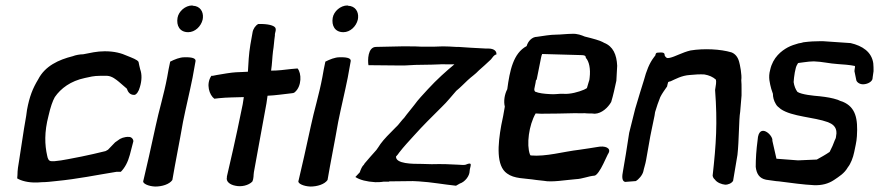

<svg xmlns="http://www.w3.org/2000/svg" viewBox="-20 -672 3223 704"><path d="M76 -247 68 -200 50 -83C47 -66 44 -48 44 -30L43 -18C57 -9 85 -2 111 -3H119L134 -4C149 -4 167 -6 185 -8C267 -16 332 -30 407 -42H423C438 -57 449 -78 456 -104L469 -154C469 -162 462 -170 453 -170C437 -171 421 -165 412 -157L402 -150L376 -123C373 -121 370 -120 367 -118C334 -110 309 -104 279 -98C251 -93 208 -83 180 -81H169C158 -81 155 -91 153 -101C144 -141 142 -187 158 -248C165 -279 173 -302 181 -316C203 -348 239 -375 291 -386C309 -390 324 -394 347 -394H373C391 -393 406 -380 416 -372C424 -365 436 -355 445 -347C449 -335 456 -324 472 -324C480 -324 489 -337 493 -353C500 -376 501 -399 494 -418C492 -428 489 -437 488 -445C484 -453 464 -460 447 -467C425 -477 400 -484 364 -484C335 -484 311 -478 285 -473C273 -473 257 -470 247 -466C195 -453 145 -430 120 -381C100 -348 88 -318 79 -269Z M505 -8C503 1 524 11 549 12C574 12 601 4 612 -12C623 -77 638 -150 651 -225C662 -280 675 -332 686 -387L697 -448C698 -456 690 -463 656 -462C639 -462 620 -454 604 -446C600 -427 596 -408 593 -389C581 -325 562 -264 551 -211C533 -127 518 -62 506 -11ZM631 -607C626 -578 639 -554 670 -554C695 -554 717 -575 723 -600L724 -607C726 -629 714 -650 687 -651C686 -651 686 -652 685 -652C659 -652 635 -630 631 -607Z M755 -394C734 -363 748 -323 766 -310L783 -312C811 -315 845 -315 874 -316L870 -290C840 -142 826 -87 812 -25V-22C808 -7 822 5 843 9C865 14 891 8 905 -6C911 -18 909 -30 911 -41C923 -110 935 -170 957 -293L961 -321C989 -322 1021 -327 1049 -330C1052 -330 1058 -331 1061 -334C1087 -356 1086 -404 1071 -421C1071 -421 1050 -419 1048 -419C1022 -416 1000 -413 974 -413C978 -439 978 -460 981 -484C984 -500 985 -523 988 -542V-547C989 -555 994 -563 989 -571C984 -578 965 -585 927 -584C917 -579 908 -566 906 -553L898 -508C892 -472 891 -442 889 -409C877 -408 863 -408 845 -407C827 -406 798 -401 775 -397L760 -394Z M1074 -8C1072 1 1093 11 1118 12C1143 12 1170 4 1181 -12C1192 -77 1207 -150 1220 -225C1231 -280 1244 -332 1255 -387L1266 -448C1267 -456 1259 -463 1225 -462C1208 -462 1189 -454 1173 -446C1169 -427 1165 -408 1162 -389C1150 -325 1131 -264 1120 -211C1102 -127 1087 -62 1075 -11ZM1200 -607C1195 -578 1208 -554 1239 -554C1264 -554 1286 -575 1292 -600L1293 -607C1295 -629 1283 -650 1256 -651C1255 -651 1255 -652 1254 -652C1228 -652 1204 -630 1200 -607Z M1331 -433 1434 -432H1465L1503 -434C1524 -434 1542 -435 1563 -435L1592 -436C1600 -437 1613 -436 1620 -436H1646C1617 -412 1581 -380 1549 -345C1531 -325 1514 -308 1499 -287C1487 -271 1475 -258 1462 -240C1453 -231 1447 -222 1439 -213L1430 -204C1408 -182 1388 -162 1375 -144C1370 -136 1365 -129 1360 -122L1352 -113C1345 -105 1333 -92 1318 -74C1317 -72 1315 -71 1315 -69C1307 -62 1303 -51 1299 -40L1283 -23C1300 -12 1324 -6 1356 -4C1366 -4 1376 -4 1387 -6H1406L1408 -7L1494 -8C1501 -8 1508 -7 1515 -7C1564 -4 1604 4 1652 9C1657 6 1661 4 1666 1C1685 -5 1702 -27 1702 -45C1703 -62 1717 -81 1687 -68C1680 -66 1669 -68 1662 -68C1630 -70 1600 -71 1563 -70C1549 -70 1539 -71 1527 -71C1492 -71 1431 -71 1432 -98C1436 -102 1440 -107 1444 -113C1461 -135 1479 -154 1498 -175C1533 -214 1560 -240 1601 -281C1619 -298 1637 -321 1653 -339C1668 -351 1682 -366 1695 -378C1710 -392 1722 -399 1736 -414C1749 -425 1765 -440 1780 -454C1785 -460 1792 -472 1800 -472C1802 -483 1793 -494 1771 -494H1762L1706 -497L1661 -500H1652C1636 -501 1619 -502 1604 -502L1575 -501H1522C1508 -502 1495 -502 1481 -502H1451L1359 -500C1328 -500 1328 -450 1331 -433Z M1840 -345C1830 -326 1826 -301 1831 -281C1827 -257 1823 -235 1818 -213C1805 -141 1799 -64 1839 -36C1866 -16 1902 -19 1947 -12L1974 -9C2003 -3 2054 -12 2091 -15C2116 -16 2136 -26 2160 -28C2168 -29 2181 -48 2192 -71C2201 -89 2209 -108 2211 -110C2222 -129 2199 -139 2170 -133C2153 -130 2132 -127 2105 -123C2045 -116 1982 -97 1926 -102C1924 -103 1924 -105 1923 -106C1910 -141 1919 -213 1944 -256C1950 -256 1956 -255 1964 -255C1992 -255 2061 -256 2089 -257C2101 -257 2112 -256 2123 -257C2130 -256 2137 -256 2143 -256C2147 -256 2153 -256 2161 -255C2186 -256 2209 -277 2221 -298C2229 -324 2234 -349 2240 -376C2241 -395 2242 -413 2243 -431C2241 -472 2228 -502 2195 -515C2180 -524 2156 -530 2124 -538C2112 -543 2097 -549 2078 -548C2059 -548 2036 -545 2020 -545C1996 -545 1972 -540 1949 -537C1931 -537 1916 -521 1911 -503C1862 -477 1849 -413 1840 -345ZM1939 -345C1940 -353 1944 -366 1945 -377C1947 -380 1947 -379 1948 -381L1964 -461C1965 -466 1966 -470 1968 -474L2110 -470C2123 -470 2128 -468 2128 -460C2140 -447 2146 -420 2142 -387L2141 -379C2139 -375 2137 -364 2132 -349C2130 -347 2124 -345 2121 -343C2102 -335 2071 -326 2046 -328C2028 -329 2015 -325 1995 -327C1976 -328 1956 -330 1942 -336C1940 -338 1939 -341 1939 -345Z M2287 -185C2283 -159 2279 -134 2275 -108L2264 -43C2261 -28 2259 -8 2272 -5L2311 -8C2321 -13 2336 -30 2339 -44C2340 -51 2347 -72 2349 -85L2361 -153C2365 -178 2371 -203 2380 -248L2382 -261C2388 -281 2394 -299 2401 -316C2408 -330 2417 -342 2426 -355C2427 -359 2428 -366 2430 -371C2431 -372 2434 -373 2439 -374C2457 -382 2479 -395 2509 -397C2528 -399 2547 -400 2563 -399C2580 -396 2594 -390 2605 -380C2607 -372 2605 -359 2602 -342C2611 -221 2606 -145 2593 -28C2594 -22 2597 -17 2601 -14C2609 -2 2627 4 2638 5C2649 6 2663 0 2668 -9L2684 -104C2690 -156 2689 -234 2694 -262L2699 -322V-347C2699 -357 2699 -368 2698 -378C2701 -397 2693 -436 2690 -446C2685 -464 2675 -475 2662 -480C2622 -492 2561 -495 2512 -487C2482 -480 2455 -464 2436 -460C2425 -457 2421 -461 2417 -469C2418 -481 2407 -480 2392 -479C2387 -479 2384 -477 2383 -469C2381 -466 2379 -464 2377 -461C2361 -440 2350 -412 2341 -378L2327 -333L2309 -273C2302 -244 2294 -214 2287 -185Z M2758 -159C2753 -122 2751 -90 2751 -60C2754 -35 2764 -18 2789 -13C2799 -12 2827 -7 2836 -7C2883 -1 2925 5 2965 7C2993 8 3017 2 3038 -12C3057 -25 3076 -36 3089 -59C3099 -71 3108 -94 3112 -114C3115 -131 3121 -151 3122 -173C3126 -236 3118 -279 3070 -299C3064 -301 3057 -303 3052 -306C3031 -313 3012 -316 2986 -319C2962 -321 2920 -325 2904 -335C2897 -344 2892 -357 2890 -371C2891 -389 2896 -426 2903 -435C2904 -438 2906 -440 2907 -441C2918 -443 2933 -444 2946 -446C2952 -446 2958 -447 2964 -447C2996 -446 3020 -439 3053 -437C3070 -436 3097 -434 3115 -430C3115 -429 3114 -428 3115 -426L3114 -420C3114 -418 3113 -415 3113 -411L3120 -377C3123 -369 3134 -362 3147 -363C3162 -364 3176 -372 3179 -382C3179 -384 3180 -387 3180 -390L3183 -411C3183 -421 3183 -430 3182 -440C3176 -482 3142 -504 3099 -514L2997 -521H2989C2969 -521 2949 -520 2926 -517C2921 -515 2914 -514 2908 -513C2894 -509 2881 -505 2868 -498C2846 -486 2814 -462 2804 -416C2796 -388 2803 -366 2808 -346L2814 -328C2814 -316 2817 -303 2825 -290C2828 -284 2835 -278 2843 -272C2884 -244 2964 -243 3016 -224C3031 -218 3048 -208 3047 -183L3045 -168C3045 -166 3043 -162 3041 -158C3033 -137 3033 -137 3022 -115C3006 -104 2991 -96 2975 -87L2906 -84L2827 -90L2812 -156C2816 -176 2762 -225 2758 -159Z"/></svg>

Font: Vapor
Style: Obl
Weight: 400
Foundry: Cannot Into Space Fonts
Version: Version 0.179